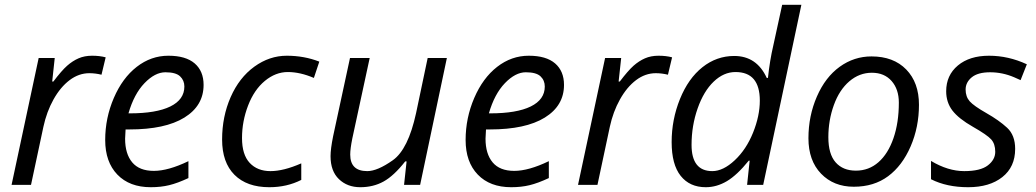

<svg xmlns="http://www.w3.org/2000/svg" viewBox="-20 -780 4372 810"><path d="M425.8 -538.1 408.2 -464.8Q382.3 -471.2 356.9 -471.2Q312.5 -471.2 273.7 -441.9Q234.9 -412.6 205.8 -360.6Q176.8 -308.6 163.1 -245.1L110.8 0H28.8L143.1 -535.2H210.9L200.2 -436H205.1Q240.2 -482.4 263.2 -502.7Q286.1 -522.9 311.3 -533.9Q336.4 -544.9 368.7 -544.9Q400.9 -544.9 425.8 -538.1Z M522 -301.8H527.8Q639.2 -301.8 698.5 -330.8Q757.8 -359.9 757.8 -415Q757.8 -440.9 739.7 -458Q721.7 -475.1 677.7 -475.1Q633.8 -475.1 589.6 -429.2Q545.4 -383.3 522 -301.8ZM774.9 -100.1V-28.8Q729 -7.3 693.8 1.2Q658.7 9.8 616.2 9.8Q526.4 9.8 475.1 -43.5Q423.8 -96.7 423.8 -189.5Q423.8 -282.2 460.2 -366.7Q496.6 -451.2 556.9 -498Q617.2 -544.9 690.4 -544.9Q763.7 -544.9 801.3 -512.5Q838.9 -480 838.9 -421.9Q838.9 -334 757.8 -283.9Q676.8 -233.9 525.9 -233.9H509.8L507.8 -194.8Q507.8 -130.9 537.8 -95Q567.9 -59.1 628.9 -59.1Q689.9 -59.1 774.9 -100.1Z M1251 -90.8V-21Q1190.4 9.8 1116.2 9.8Q1021.5 9.8 969.2 -42.5Q917 -94.7 917 -191.4Q917 -288.1 953.1 -370.4Q989.3 -452.6 1053 -498.8Q1116.7 -544.9 1189.9 -544.9Q1263.2 -544.9 1327.1 -520L1304.2 -451.2Q1246.1 -476.1 1194.3 -476.1Q1142.6 -476.1 1097.4 -438.7Q1052.2 -401.4 1026.6 -334.7Q1001 -268.1 1001 -197.8Q1001 -127.4 1033.4 -92.8Q1065.9 -58.1 1121.1 -58.1Q1176.3 -58.1 1251 -90.8Z M1457.5 -127.9Q1457.5 -58.1 1529.3 -58.1Q1572.3 -58.1 1637.2 -104Q1702.1 -149.9 1735.4 -303.2L1784.2 -535.2H1865.2L1752.4 0H1684.6L1695.3 -99.1H1689.5Q1641.6 -38.1 1598.1 -14.2Q1554.7 9.8 1500 9.8Q1445.3 9.8 1409.9 -24.2Q1374.5 -58.1 1374.5 -121.1Q1374.5 -151.4 1385.3 -205.1L1456.5 -535.2H1539.6L1466.3 -195.8Q1457.5 -152.3 1457.5 -127.9Z M2042.5 -301.8H2048.3Q2159.7 -301.8 2219 -330.8Q2278.3 -359.9 2278.3 -415Q2278.3 -440.9 2260.3 -458Q2242.2 -475.1 2198.2 -475.1Q2154.3 -475.1 2110.1 -429.2Q2065.9 -383.3 2042.5 -301.8ZM2295.4 -100.1V-28.8Q2249.5 -7.3 2214.4 1.2Q2179.2 9.8 2136.7 9.8Q2046.9 9.8 1995.6 -43.5Q1944.3 -96.7 1944.3 -189.5Q1944.3 -282.2 1980.7 -366.7Q2017.1 -451.2 2077.4 -498Q2137.7 -544.9 2210.9 -544.9Q2284.2 -544.9 2321.8 -512.5Q2359.4 -480 2359.4 -421.9Q2359.4 -334 2278.3 -283.9Q2197.3 -233.9 2046.4 -233.9H2030.3L2028.3 -194.8Q2028.3 -130.9 2058.3 -95Q2088.4 -59.1 2149.4 -59.1Q2210.4 -59.1 2295.4 -100.1Z M2815.4 -538.1 2797.9 -464.8Q2772 -471.2 2746.6 -471.2Q2702.1 -471.2 2663.3 -441.9Q2624.5 -412.6 2595.5 -360.6Q2566.4 -308.6 2552.7 -245.1L2500.5 0H2418.5L2532.7 -535.2H2600.6L2589.8 -436H2594.7Q2629.9 -482.4 2652.8 -502.7Q2675.8 -522.9 2700.9 -533.9Q2726.1 -544.9 2758.3 -544.9Q2790.5 -544.9 2815.4 -538.1Z M3185.5 -355.5Q3185.5 -476.1 3083 -476.1Q3033.2 -476.1 2991 -435.8Q2948.7 -395.5 2923.1 -322.5Q2897.5 -249.5 2897.5 -168.9Q2897.5 -58.1 2984.9 -58.1Q3030.8 -58.1 3079.6 -103.8Q3128.4 -149.4 3157 -220.5Q3185.5 -291.5 3185.5 -355.5ZM3077.6 -543.9Q3172.4 -543.9 3214.8 -451.2H3219.7Q3228 -526.9 3241.7 -585L3279.8 -759.8H3360.8L3199.7 0H3131.8L3142.6 -102.1H3138.7Q3089.4 -41 3046.4 -15.6Q3003.4 9.8 2957.5 9.8Q2889.6 9.8 2851.6 -38.1Q2813.5 -85.9 2813.5 -180.7Q2813.5 -275.4 2848.6 -362.3Q2883.8 -449.2 2943.6 -496.6Q3003.4 -543.9 3077.6 -543.9Z M3772 -347.2Q3772 -403.3 3741.5 -438.2Q3710.9 -473.1 3658.2 -473.1Q3605.5 -473.1 3563.2 -437Q3521 -400.9 3497.8 -336.7Q3474.6 -272.5 3474.6 -201.2Q3474.6 -129.9 3505.4 -95Q3536.1 -60.1 3590.8 -60.1Q3645.5 -60.1 3686 -95.7Q3726.6 -131.3 3749.3 -197Q3772 -262.7 3772 -347.2ZM3656.7 -542Q3749.5 -542 3803.2 -486.8Q3856.9 -431.6 3856.9 -337.9Q3856.9 -244.1 3821.8 -162.6Q3786.6 -81.1 3726.8 -36.6Q3667 7.8 3582 7.8Q3497.1 7.8 3443.8 -47.4Q3390.6 -102.5 3390.6 -196.8Q3390.6 -291 3426.3 -372.8Q3461.9 -454.6 3522.5 -498.3Q3583 -542 3656.7 -542Z M3971.7 -395Q3971.7 -462.4 4021 -503.7Q4070.3 -544.9 4152.3 -544.9Q4234.4 -544.9 4312 -508.8L4285.6 -441.9L4258.3 -454.1Q4209 -475.1 4157.2 -475.1Q4105.5 -475.1 4079.6 -453.9Q4053.7 -432.6 4053.7 -402.3Q4053.7 -372.1 4071 -352.5Q4088.4 -333 4141.6 -302.7Q4194.8 -272.5 4228.8 -241Q4262.7 -209.5 4262.7 -151.9Q4262.7 -75.7 4208.7 -33Q4154.8 9.8 4064.5 9.8Q3974.1 9.8 3907.7 -23.9V-101.1Q3979.5 -58.1 4047.9 -58.1Q4116.2 -58.1 4147.5 -82.3Q4178.7 -106.4 4178.7 -139.6Q4178.7 -172.9 4161.6 -191.9Q4144.5 -210.9 4084.5 -245.1Q4024.4 -279.3 3998 -313.7Q3971.7 -348.1 3971.7 -395Z"/></svg>

Font: OpenSans-Italic
Style: Italic
Weight: 400
Italic angle: -12°
Foundry: Ascender Corporation
Version: Version 1.10